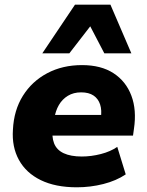

<svg xmlns="http://www.w3.org/2000/svg" viewBox="-20 -786 624 817"><path d="M307 11Q216 11 153.5 -19.5Q91 -50 60.5 -105.5Q30 -161 35 -234Q39 -317 77.5 -378.5Q116 -440 181 -474.5Q246 -509 329 -509Q410 -509 463 -474.5Q516 -440 539 -379Q562 -318 550 -238L546 -209H180L193 -297H423L409 -284Q414 -317 406 -341.5Q398 -366 378 -379.5Q358 -393 325 -393Q293 -393 269 -378.5Q245 -364 230.5 -339Q216 -314 211 -281L205 -247Q199 -205 210 -176.5Q221 -148 251 -134Q281 -120 328 -120Q368 -120 409 -130.5Q450 -141 479 -161L515 -44Q475 -17 420 -3Q365 11 307 11ZM160 -559 299 -766H450L539 -559H424L364 -674L275 -559Z"/></svg>

Font: Nunito Sans 10pt Black
Style: Italic
Weight: 900
Italic angle: -9°
Designer: Vernon Adams
Foundry: Vernon Adams
Version: Version 3.101;gftools[0.9.27]